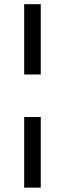

<svg xmlns="http://www.w3.org/2000/svg" viewBox="-20 -747 306 904"><path d="M93.8 -196H171.9V136.4H93.8ZM171.9 -727.3V-396.3H93.8V-727.3Z"/></svg>

Font: Inter Zeller
Style: Regular
Weight: 400
Designer: Rasmus Andersson; Joe Bland
Foundry: zeller
Version: Version 3.015;git-dec3a8cb1